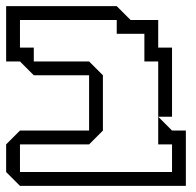

<svg xmlns="http://www.w3.org/2000/svg" viewBox="-20 -605 639 625"><path d="M0 -45V-135L45 -180H270V-360H90L45 -405H0V-585H360L405 -540H495V-450H540V-225H495V-405H450V-495H360V-540H45V-450H90V-405H270L315 -360V-180L270 -135H45V-45H540V-135H495V-225L540 -180H585V0H45Z"/></svg>

Font: Rubik Iso
Style: Regular
Weight: 400
Designer: Hubert and Fischer, NaN
Foundry: Hubert and Fischer, NaN
Version: Version 2.200